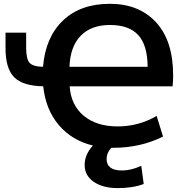

<svg xmlns="http://www.w3.org/2000/svg" viewBox="-20 -760 961 1000"><path d="M8.8 -507.8V-589.8H116.2V-511.7Q116.2 -453.1 133.8 -433.1Q151.4 -413.1 204.1 -412.1Q216.8 -566.4 308.1 -653.3Q399.4 -740.2 551.8 -740.2Q704.1 -740.2 793 -643.6Q881.8 -546.9 881.8 -367.2Q881.8 -335.9 878.9 -310.5H342.8Q349.6 -211.9 416.5 -156.7Q483.4 -101.6 592.8 -101.6Q702.1 -101.6 795.9 -156.2L829.1 -48.8Q711.9 9.8 569.3 9.8H559.6Q535.2 36.1 535.2 67.4Q535.2 127.9 615.2 127.9Q664.1 127.9 715.8 103.5L728.5 198.2Q671.9 219.7 593.8 219.7Q515.6 219.7 468.3 187Q420.9 154.3 420.9 99.6Q420.9 44.9 463.9 -2Q354.5 -28.3 286.1 -108.9Q217.8 -189.5 205.1 -310.5Q98.6 -312.5 53.7 -357.9Q8.8 -403.3 8.8 -507.8ZM341.8 -412.1H749Q748 -525.4 699.7 -577.6Q651.4 -629.9 553.2 -629.9Q455.1 -629.9 400.4 -573.7Q345.7 -517.6 341.8 -412.1Z"/></svg>

Font: GenEi M Gothic v2 Bold
Style: Regular
Weight: 700
Version: Version 2.0